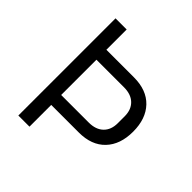

<svg xmlns="http://www.w3.org/2000/svg" viewBox="-194 -878 1024 1024"><g transform="rotate(45 317.5 -366.5)"><path d="M99 0V-733H183V-580H391Q487 -580 540 -524.5Q593 -469 593 -372Q593 -275 540 -219.5Q487 -164 391 -164H183V0ZM391 -239Q444 -239 473.5 -267.5Q503 -296 503 -346V-398Q503 -448 473.5 -476.5Q444 -505 391 -505H183V-239Z"/></g></svg>

Font: IBM Plex Sans JP
Style: Regular
Weight: 400
Designer: Mike Abbink; Paul van der Laan; Pieter van Rosmalen; Wujin Sim; Yejin Wi; Jinhee Kim; Boomi Park; Yona Kim; Kichan Ma
Foundry: Sandoll Inc.
Version: Version 1.001